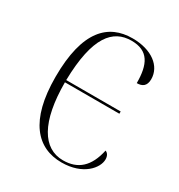

<svg xmlns="http://www.w3.org/2000/svg" viewBox="-138 -638 692 742"><g transform="rotate(30 208.5 -266.5)"><path d="M242 10C338 10 384 -47 384 -85C384 -100 378 -111 367 -115C350 -36 309 0 243 0C153 0 99 -89 99 -265H342V-275H99C103 -471 160 -533 242 -533C318 -533 341 -484 341 -401C365 -401 382 -411 382 -442C382 -500 327 -543 241 -543C134 -543 57 -472 57 -265C57 -70 133 10 242 10Z"/></g></svg>

Font: Noto Serif Display SemiCondensed ExtraLight
Style: Regular
Weight: 200
Width: 4
Designer: Monotype Design Team
Foundry: Monotype Imaging Inc.
Version: Version 2.009